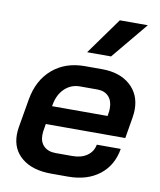

<svg xmlns="http://www.w3.org/2000/svg" viewBox="-84 -810 737 885"><g transform="rotate(10 284.5 -367.5)"><path d="M29 -142Q29 -159 32 -177L55 -311Q71 -403 131.5 -455Q192 -507 283 -507H363Q446 -507 495 -464Q544 -421 544 -350Q544 -334 541 -314L524 -213H152L146 -177Q145 -171 145 -160Q145 -127 165 -108Q185 -89 220 -89H298Q340 -89 367 -108Q394 -127 400 -160H512Q499 -81 441.5 -36.5Q384 8 295 8H216Q129 8 79 -32.5Q29 -73 29 -142ZM426 -299 428 -312Q430 -321 430 -336Q430 -371 411 -391Q392 -411 359 -411H277Q236 -411 206.5 -383.5Q177 -356 168 -309L166 -299ZM405 -743H536L394 -572H282Z"/></g></svg>

Font: Bai Jamjuree SemiBold
Style: Italic
Weight: 600
Italic angle: -10°
Version: Version 1.000; ttfautohint (v1.6)